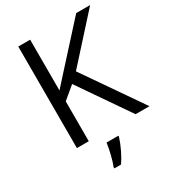

<svg xmlns="http://www.w3.org/2000/svg" viewBox="-220 -831 1050 1169"><g transform="rotate(-30 304.5 -246.5)"><path d="M607.4 0H509.8L267.1 -352.5L180.7 -280.3V0H97.2V-713.9H180.7V-356.9L254.9 -439L504.4 -713.9H602.5L325.7 -407.7ZM270.5 61H353.5V68.8Q340.8 108.4 321 149.4Q301.3 190.4 279.8 221.2H232.9V211.4Q243.7 185.5 254.6 141.4Q265.6 97.2 270.5 61Z"/></g></svg>

Font: Viking Open Sans
Style: Regular
Weight: 400
Foundry: Ascender Corporation
Version: Version 2.001